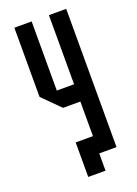

<svg xmlns="http://www.w3.org/2000/svg" viewBox="-144 -727 621 870"><g transform="rotate(-20 166.5 -292.0)"><path d="M208.3 -83.3V-250H125L41.7 -333.3V-666.7H125V-333.3H208.3V-666.7H291.7V0H208.3V83.3H125V-83.3Z"/></g></svg>

Font: Yulong
Style: Regular
Weight: 400
Designer: GGBotNet
Foundry: f0n7.com
Version: 1.00